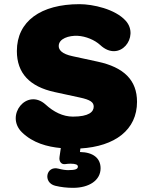

<svg xmlns="http://www.w3.org/2000/svg" viewBox="-20 -702 703 922"><path d="M331 200C408 200 463 164 463 106C463 58 428 29 364 28L366 11C533 1 638 -79 638 -213C638 -317 575 -379 449 -406L329 -432C276 -443 262 -463 262 -481C262 -517 311 -532 353 -530C392 -528 435 -510 461 -486C555 -398 652 -526 584 -602C533 -659 425 -682 362 -682C176 -682 61 -600 61 -457C61 -350 123 -286 242 -260L362 -234C414 -223 430 -211 430 -190C430 -165 407 -142 330 -142C282 -142 237 -165 199 -200C109 -281 3 -148 85 -67C138 -15 208 3 272 9L266 50C264 63 266 72 272 79C278 86 286 87 294 86C302 85 310 84 318 84C344 84 354 89 354 98C354 110 342 115 307 115C295 115 280 113 261 108C201 92 185 175 245 190C273 197 303 200 331 200Z"/></svg>

Font: SN Pro Black
Style: Regular
Weight: 900
Designer: Tobias Whetton
Foundry: Supernotes
Version: Version 1.001;Glyphs 3.2 (3249)